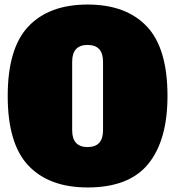

<svg xmlns="http://www.w3.org/2000/svg" viewBox="-20 -812 772 846"><path d="M14 -389Q14 -600 105.5 -696Q197 -792 366 -792Q535 -792 626.5 -696Q718 -600 718 -389Q718 -194 633.5 -90Q549 14 366 14Q197 14 105.5 -82Q14 -178 14 -389ZM434 -238V-540Q434 -614 366 -614Q298 -614 298 -540V-238Q298 -164 366 -164Q434 -164 434 -238Z"/></svg>

Font: Alfa Slab One
Style: Regular
Weight: 400
Designer: JM Sole
Foundry: JM Sole
Version: Version 2.000